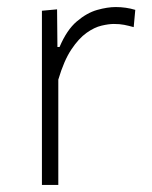

<svg xmlns="http://www.w3.org/2000/svg" viewBox="-20 -525 432 545"><path d="M99 0V-494.5L142 -498.5L143 -391.5H149Q169.5 -440 198 -464.2Q226.5 -488.5 255.8 -496.8Q285 -505 308.5 -505Q337.5 -505 364 -497L359.5 -448Q345 -452 332.5 -454.5Q320 -457 303 -457Q288.5 -457 268.2 -452.2Q248 -447.5 225.8 -431.8Q203.5 -416 182.5 -384.5Q161.5 -353 145.5 -299V0Z"/></svg>

Font: Commissioner ExtraLight
Style: Regular
Weight: 200
Designer: Kostas Bartsokas
Foundry: Kostas Bartsokas
Version: Version 1.000; ttfautohint (v1.8.3)